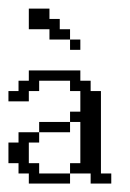

<svg xmlns="http://www.w3.org/2000/svg" viewBox="-20 -435 308 455"><path d="M48.3 0V-23.9H23.9V-48.3H0V-97.2H23.9V-121.6H72.8V-97.2H48.3V-48.3H72.8V-23.9H146V0ZM72.8 -121.6V-146H146V-121.6ZM194.8 0V-23.9H146V-48.3H170.4V-146H146V-170.4H170.4V-219.2H146V-243.7H72.8V-219.2H48.3V-194.8H0V-219.2H23.9V-243.7H48.3V-268.1H170.4V-243.7H194.8V-219.2H219.2V-23.9H243.7V0ZM146 -316.9V-341.3H170.4V-316.9ZM97.2 -341.3V-365.7H48.3V-414.6H97.2V-390.1H121.6V-365.7H146V-341.3Z"/></svg>

Font: FS Mondwest Regular
Style: Regular
Weight: 400
Designer: NZWStudios2024
Foundry: https://fontstruct.com
Version: Version 1.0